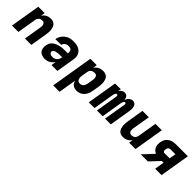

<svg xmlns="http://www.w3.org/2000/svg" viewBox="236 -1720 3128 3128"><g transform="rotate(45 1800.0 -156.5)"><path d="M21 0 107 -520H254L242 -450Q255 -468 272 -483.5Q289 -499 309 -509Q329 -519 350.5 -523.5Q372 -528 393 -528Q420 -528 445 -518.5Q470 -509 486 -489.5Q502 -470 510 -445Q518 -420 520.5 -393.5Q523 -367 520.5 -339.5Q518 -312 514 -285L467 0H320Q332 -76 345 -152Q358 -228 370 -304Q372 -316 373 -328Q374 -340 372.5 -352Q371 -364 367 -374.5Q363 -385 355.5 -393Q348 -401 336.5 -404.5Q325 -408 313 -408Q298 -408 282 -403.5Q266 -399 253 -388Q240 -377 232.5 -362Q225 -347 223 -332L168 0Z M780 8Q746 8 715 -2.5Q684 -13 664 -37Q644 -61 639 -94Q634 -127 639 -161Q643 -183 651 -204Q659 -225 674 -242Q689 -259 708.5 -272Q728 -285 749 -294Q770 -303 791.5 -308.5Q813 -314 834.5 -317.5Q856 -321 877 -322Q898 -323 919 -323H984L985 -331Q988 -348 985.5 -365Q983 -382 973 -394.5Q963 -407 946.5 -412Q930 -417 913 -417Q897 -417 880 -413.5Q863 -410 848.5 -400Q834 -390 824 -375Q814 -360 811 -344H676Q681 -370 692 -395Q703 -420 720.5 -442.5Q738 -465 760.5 -482Q783 -499 808.5 -509.5Q834 -520 860.5 -524Q887 -528 913 -528Q944 -528 973.5 -523.5Q1003 -519 1029.5 -507.5Q1056 -496 1077 -476Q1098 -456 1109.5 -430Q1121 -404 1122.5 -373.5Q1124 -343 1118 -313L1067 0H931L944 -84Q931 -63 912.5 -45Q894 -27 872.5 -15Q851 -3 827 2.5Q803 8 780 8ZM853 -103Q873 -103 894 -111Q915 -119 930.5 -135Q946 -151 954 -171.5Q962 -192 966 -212H919Q910 -212 900 -212Q890 -212 880 -211Q870 -210 860 -208.5Q850 -207 839.5 -205Q829 -203 819.5 -200Q810 -197 800.5 -192Q791 -187 784 -178.5Q777 -170 775 -160Q773 -146 779.5 -133.5Q786 -121 798 -114Q810 -107 824 -105Q838 -103 853 -103Z M1185 215 1307 -520H1454L1442 -449Q1455 -468 1473 -483.5Q1491 -499 1511.5 -509Q1532 -519 1554 -523.5Q1576 -528 1598 -528Q1625 -528 1650.5 -519Q1676 -510 1692.5 -490.5Q1709 -471 1717 -446Q1725 -421 1728 -394.5Q1731 -368 1728.5 -340Q1726 -312 1722 -285L1705 -185Q1701 -161 1694.5 -137.5Q1688 -114 1676 -92Q1664 -70 1647 -50.5Q1630 -31 1608 -17.5Q1586 -4 1562 2Q1538 8 1514 8Q1490 8 1467.5 2Q1445 -4 1428 -17.5Q1411 -31 1400 -50.5Q1389 -70 1383 -92L1332 215ZM1472 -112Q1489 -112 1506 -119Q1523 -126 1534.5 -140Q1546 -154 1552.5 -171Q1559 -188 1562 -204L1578 -304Q1580 -317 1581 -329Q1582 -341 1580 -353Q1578 -365 1574 -375.5Q1570 -386 1562 -394Q1554 -402 1542 -405Q1530 -408 1518 -408Q1502 -408 1485.5 -403.5Q1469 -399 1455.5 -389Q1442 -379 1433.5 -363.5Q1425 -348 1423 -332L1406 -232Q1404 -218 1403 -204Q1402 -190 1403.5 -177Q1405 -164 1410 -151.5Q1415 -139 1424 -129.5Q1433 -120 1445.5 -116Q1458 -112 1472 -112Z M1790 0 1876 -520H2008L1999 -467Q2007 -480 2016.5 -491.5Q2026 -503 2038.5 -511.5Q2051 -520 2065 -524Q2079 -528 2093 -528Q2110 -528 2125.5 -521.5Q2141 -515 2151 -502Q2161 -489 2166.5 -473Q2172 -457 2173 -440Q2181 -457 2191 -473Q2201 -489 2214.5 -501.5Q2228 -514 2245.5 -521Q2263 -528 2280 -528Q2299 -528 2315 -520.5Q2331 -513 2341 -499Q2351 -485 2356 -468Q2361 -451 2362 -433Q2363 -415 2361.5 -396.5Q2360 -378 2357 -359L2298 0H2165L2229 -381Q2230 -388 2230 -394.5Q2230 -401 2227.5 -407Q2225 -413 2220 -416.5Q2215 -420 2208 -420Q2200 -420 2194 -414Q2188 -408 2184 -400.5Q2180 -393 2177 -385Q2174 -377 2172 -369Q2170 -361 2168.5 -353Q2167 -345 2166 -337L2110 0H1978L2041 -381Q2042 -388 2042 -394.5Q2042 -401 2040 -407Q2038 -413 2032.5 -416.5Q2027 -420 2021 -420Q2013 -420 2006.5 -414Q2000 -408 1996 -400.5Q1992 -393 1989.5 -385Q1987 -377 1984.5 -369Q1982 -361 1980.5 -353Q1979 -345 1978 -337L1922 0Z M2581 8Q2553 8 2528.5 -1.5Q2504 -11 2488 -30.5Q2472 -50 2464 -75Q2456 -100 2453.5 -126.5Q2451 -153 2453 -180.5Q2455 -208 2460 -235L2507 -520H2654L2603 -216Q2601 -204 2600.5 -192Q2600 -180 2601 -168Q2602 -156 2606 -145.5Q2610 -135 2618 -127Q2626 -119 2637 -115.5Q2648 -112 2660 -112Q2676 -112 2692 -116.5Q2708 -121 2720.5 -132Q2733 -143 2740.5 -158Q2748 -173 2751 -188L2806 -520H2953L2867 0H2720L2731 -70Q2718 -52 2701 -36.5Q2684 -21 2664 -11Q2644 -1 2623 3.5Q2602 8 2581 8Z M2988 0 3157 -181Q3132 -192 3112.5 -210.5Q3093 -229 3082 -254Q3071 -279 3069.5 -307.5Q3068 -336 3073 -365Q3077 -387 3085 -409.5Q3093 -432 3108 -450.5Q3123 -469 3143 -483Q3163 -497 3185.5 -505.5Q3208 -514 3230.5 -517Q3253 -520 3275 -520H3553L3467 0H3320L3347 -166H3307L3152 0ZM3367 -286 3386 -400H3275Q3265 -400 3254 -396.5Q3243 -393 3235 -385Q3227 -377 3223 -366.5Q3219 -356 3217 -346Q3215 -336 3215 -325.5Q3215 -315 3218 -306Q3221 -297 3229 -291.5Q3237 -286 3247 -286Z"/></g></svg>

Font: Iosevka SS04 Heavy Extended
Style: Italic
Weight: 900
Width: 7
Italic angle: -9°
Monospace: yes
Designer: Belleve Invis
Foundry: Belleve Invis
Version: Version 19.0.0; ttfautohint (v1.8.4)